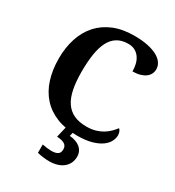

<svg xmlns="http://www.w3.org/2000/svg" viewBox="-224 -854 1115 1223"><g transform="rotate(30 334.0 -242.0)"><path d="M424.8 -69.8Q461.4 -69.8 490 -78.4Q518.6 -86.9 541 -100.6Q563.5 -114.3 580.3 -131.3Q597.2 -148.4 609.9 -165Q617.7 -159.2 622.3 -147Q627 -134.8 627 -122.1Q627 -101.1 615.7 -77.9Q604.5 -54.7 578.1 -35.2Q551.8 -15.6 508.3 -2.9Q464.8 9.8 400.9 9.8Q314 9.8 249 -16.6Q184.1 -43 141.1 -91.3Q98.1 -139.6 76.7 -207.5Q55.2 -275.4 55.2 -357.9Q55.2 -439 77.1 -506.3Q99.1 -573.7 142.3 -622.1Q185.5 -670.4 250.2 -697.3Q314.9 -724.1 399.9 -724.1Q457.5 -724.1 500.2 -715.1Q543 -706.1 571.3 -690.4Q599.6 -674.8 613.8 -653.6Q627.9 -632.3 627.9 -607.9Q627.9 -589.4 619.9 -573.5Q611.8 -557.6 595.9 -545.9Q580.1 -534.2 556.6 -527.6Q533.2 -521 502.9 -521Q502.9 -545.9 497.6 -570.6Q492.2 -595.2 479.2 -615.2Q466.3 -635.3 445.3 -647.7Q424.3 -660.2 393.1 -660.2Q345.7 -660.2 313 -640.1Q280.3 -620.1 260.5 -581.5Q240.7 -543 231.9 -486.6Q223.1 -430.2 223.1 -357.9Q223.1 -285.6 233.9 -231.4Q244.6 -177.2 268.6 -141.4Q292.5 -105.5 330.8 -87.6Q369.1 -69.8 424.8 -69.8ZM469.7 126Q469.7 152.3 459.5 173.6Q449.2 194.8 430.7 209.7Q412.1 224.6 386 232.4Q359.9 240.2 328.1 240.2Q320.3 240.2 309.1 239.5Q297.9 238.8 285.6 237.3Q273.4 235.8 261.7 233.6Q250 231.4 240.7 229V168Q259.3 171.9 277.3 173.8Q295.4 175.8 309.1 175.8Q337.4 175.8 353.8 165.8Q370.1 155.8 370.1 129.9Q370.1 115.2 364.5 106Q358.9 96.7 348.6 91.1Q338.4 85.4 324.7 82.8Q311 80.1 294.9 79.1L315.9 -8.8H373L362.8 34.2Q387.2 36.1 407 43.2Q426.8 50.3 440.7 62Q454.6 73.7 462.2 90.1Q469.7 106.4 469.7 126Z"/></g></svg>

Font: Droids
Style: b
Weight: 700
Foundry: Ascender Corporation
Version: Version 1.00 build 113